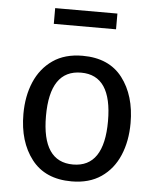

<svg xmlns="http://www.w3.org/2000/svg" viewBox="-53 -782 690 839"><g transform="rotate(5 292.0 -362.0)"><path d="M292 12Q176 12 116.5 -65Q57 -142 57 -263Q57 -342 83.5 -404Q110 -466 162.5 -502.5Q215 -539 293 -539Q409 -539 468 -462Q527 -385 527 -264Q527 -185 500.5 -122.5Q474 -60 421.5 -24Q369 12 292 12ZM292 -62Q428 -62 428 -264Q428 -465 293 -465Q156 -465 156 -263Q156 -62 292 -62ZM428 -667H155V-736H428Z"/></g></svg>

Font: Trujillo
Style: Regular
Weight: 400
Designer: Fira Sans original fonts by bBox Type GmbH, Carrois Corporate GbR, & Edenspiekermann AG / Changes by Cristiano Sobral
Foundry: Fira Sans original fonts by bBox Type GmbH, Carrois Corporate GbR, & Edenspiekermann AG / Changes by Cristiano Sobral
Version: Version 4.301;October 17, 2021;FontCreator 14.0.0.2814 64-bi